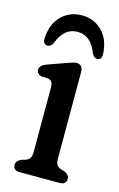

<svg xmlns="http://www.w3.org/2000/svg" viewBox="-100 -659 437 703"><g transform="rotate(15 118.5 -307.0)"><path d="M171.5 -413V-85Q171.5 -68.5 176.5 -61Q181.5 -53.5 191.5 -50L207 -45.5Q225.5 -36.5 225.5 -22Q225.5 0 200 0H49.5Q24 0 24 -22Q24 -36.5 43 -45.5L59 -50Q68.5 -53.5 74 -61Q79.5 -68.5 79.5 -85V-329.5Q79.5 -354.5 61.5 -358.5L34.5 -359.5Q17 -365.5 17 -380Q17 -396.5 40.5 -405.5L105 -428.5Q119 -433.5 129.2 -437Q139.5 -440.5 146.5 -440.5Q171.5 -440.5 171.5 -413ZM121.5 -551.5Q70.5 -551.5 47.5 -489.5Q39.5 -474 28 -474Q9 -474 10.5 -499.5Q13.5 -552.5 44.5 -583.2Q75.5 -614 121.5 -614Q167 -614 198 -583.2Q229 -552.5 232 -499.5Q233.5 -474 215 -474Q204 -474 195.5 -489.5Q172.5 -551.5 121.5 -551.5Z"/></g></svg>

Font: Fraunces 144pt S100
Style: Regular
Weight: 400
Version: Version 1.000; ttfautohint (v1.8.3)